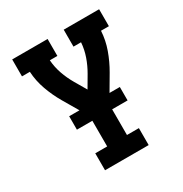

<svg xmlns="http://www.w3.org/2000/svg" viewBox="-171 -658 942 991"><g transform="rotate(-30 300.0 -162.5)"><path d="M170 205V104H241V-77L157 -220Q129 -268 110 -321Q91 -374 88 -429H41V-530H252V-429H207Q210 -387 224 -347Q238 -307 259 -271L300 -201L341 -271Q362 -307 376 -347Q390 -387 393 -429H348V-530H559V-429H512Q509 -374 490 -321Q471 -268 443 -220L359 -77V104H430V205ZM149 -49V-129H451V-49Z"/></g></svg>

Font: Iosevka Curly Slab Extended
Style: Bold
Weight: 700
Width: 7
Monospace: yes
Designer: Belleve Invis
Foundry: Belleve Invis
Version: Version 11.1.0; ttfautohint (v1.8.3)